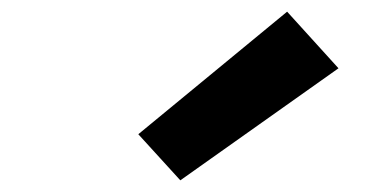

<svg xmlns="http://www.w3.org/2000/svg" viewBox="-20 -849 640 329"><path d="M289 -540 217 -619 472 -829 560 -732Z"/></svg>

Font: Iosevka Slab XBdExObl
Style: Regular
Weight: 800
Width: 7
Italic angle: -9°
Monospace: yes
Designer: Belleve Invis
Foundry: Belleve Invis
Version: Version 11.1.0; ttfautohint (v1.8.3)